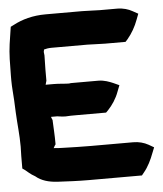

<svg xmlns="http://www.w3.org/2000/svg" viewBox="-48 -671 591 698"><g transform="rotate(-5 247.0 -322.0)"><path d="M-1 -400C-1 -376 2 -349 3 -328L5 -283C7 -240 12 -201 12 -158C11 -135 11 -111 11 -90V-78L21 -71C29 -65 38 -55 55 -46C76 -28 103 -21 133 -19C170 -17 209 -15 248 -15H442L450 -25C466 -44 478 -69 487 -93L495 -113L476 -124C460 -133 441 -138 421 -138H266C233 -138 200 -139 165 -140C154 -140 142 -141 131 -142C133 -145 134 -148 136 -151L139 -155V-160C139 -189 137 -214 136 -241V-244L134 -248C133 -251 133 -252 131 -256H154C157 -256 169 -253 183 -253H184H185C197 -254 209 -254 222 -254H332L340 -262C356 -279 371 -301 380 -326L389 -349L367 -359C355 -364 336 -372 314 -372H217C215 -372 212 -372 207 -371C192 -371 172 -374 151 -374H122C123 -378 124 -382 125 -385L126 -388V-429C126 -445 127 -461 127 -479V-480V-481C126 -495 125 -490 126 -497L127 -499V-502C134 -504 143 -506 155 -506H286C305 -506 327 -504 350 -504H425L433 -513C449 -532 463 -556 472 -581L480 -602L460 -613C446 -621 427 -627 405 -627H341C323 -627 300 -629 277 -629H144C97 -629 58 -618 26 -601L14 -595L12 -582C7 -550 1 -517 0 -478C0 -458 -1 -438 -1 -417Z"/></g></svg>

Font: SolarCharger
Style: 1050
Weight: 1000
Designer: Mew Too
Foundry: Cannot Into Space Fonts/KineticPlasma Fonts
Version: Version 1.100